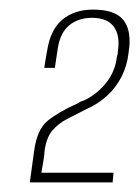

<svg xmlns="http://www.w3.org/2000/svg" viewBox="-20 -615 289 399"><path d="M42 -236 51 -302Q57 -346 79 -364Q101 -382 141 -400Q144 -402 147 -403.5Q150 -405 154 -406Q180 -418 199.5 -441.5Q219 -465 223 -497Q224 -500 224.5 -503Q225 -506 225 -509Q230 -541 216.5 -559.5Q203 -578 171 -578Q143 -578 124 -562.5Q105 -547 100 -514L94 -474H72Q73 -481 74 -487Q75 -493 76 -499Q77 -505 78 -510Q85 -554 110 -574.5Q135 -595 173 -595Q205 -595 222.5 -585Q240 -575 246 -554.5Q252 -534 247 -504Q244 -478 232.5 -455.5Q221 -433 202.5 -416Q184 -399 159 -388Q137 -377 119 -367.5Q101 -358 89 -344Q77 -330 73 -304Q72 -291 70 -279.5Q68 -268 66 -256H216L214 -236Z"/></svg>

Font: Alumni Sans Thin
Style: Italic
Weight: 100
Italic angle: -8°
Designer: Robert E. Leuschke
Foundry: Robert E. Leuschke
Version: Version 1.016